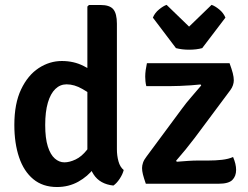

<svg xmlns="http://www.w3.org/2000/svg" viewBox="-20 -756 1021 790"><path d="M461 -142Q461 -115.5 467.5 -92Q474 -68.5 489 -56.5Q485 -39.5 472.5 -20.5Q460 -1.5 446.5 7.5Q391 1.5 365.2 -38.2Q339.5 -78 339.5 -131.5V-729L346 -735.5H393.5Q431.5 -735.5 446.2 -717.8Q461 -700 461 -658.5ZM39 -242Q39 -330 66.8 -388.2Q94.5 -446.5 139.2 -475.8Q184 -505 234.5 -505Q284 -505 324 -484.5Q364 -464 398.5 -440.5L381.5 -347.5Q352.5 -370.5 319.2 -389.8Q286 -409 254 -409Q227.5 -409 207.8 -390Q188 -371 177 -333.8Q166 -296.5 166 -241.5Q166 -187 176.8 -153.2Q187.5 -119.5 205.5 -103.8Q223.5 -88 245 -88Q266 -88 291 -99.8Q316 -111.5 338.2 -139.8Q360.5 -168 374 -216L400.5 -135Q393 -98.5 367 -64.2Q341 -30 301.8 -8.2Q262.5 13.5 214.5 13.5Q156 13.5 117 -18.8Q78 -51 58.5 -108.8Q39 -166.5 39 -242ZM728.5 -308.5Q745.5 -332 768 -357.8Q790.5 -383.5 808 -404.5L805 -408.5Q789 -406.5 766.2 -405Q743.5 -403.5 719.5 -402.5Q695.5 -401.5 676 -401.5H582Q579.5 -411 578.5 -421.5Q577.5 -432 577.5 -441Q577.5 -453.5 579.5 -468Q581.5 -482.5 584.5 -496H924.5Q933.5 -471.5 937.8 -455Q942 -438.5 942 -425.5Q942 -416 938.5 -405.5Q935 -395 928 -385.5L781.5 -189Q764.5 -166.5 743.8 -141Q723 -115.5 704.5 -94.5L707.5 -90.5Q731 -92.5 753.8 -94Q776.5 -95.5 795 -95.5H837.5Q867 -95.5 893.5 -98.5Q920 -101.5 939 -110Q951.5 -81 951.5 -57Q951.5 -31 936 -15.5Q920.5 0 879.5 0H580Q571.5 -24.5 568 -38.8Q564.5 -53 564.5 -64.5Q564.5 -75 568.5 -86.8Q572.5 -98.5 583 -112ZM704 -558 609 -683.5Q617 -703 634.5 -717.2Q652 -731.5 665.5 -736L758 -646.5L850.5 -736Q864.5 -731.5 882 -717.2Q899.5 -703 907.5 -683.5L812 -558Q788.5 -551.5 758 -551.5Q728.5 -551.5 704 -558Z"/></svg>

Font: Signika Negative Light SemiBold
Style: Regular
Weight: 600
Version: Version 2.001